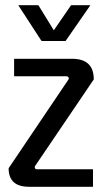

<svg xmlns="http://www.w3.org/2000/svg" viewBox="-20 -715 401 735"><path d="M139 -558 50 -695H127L186 -599L252 -695H326L231 -558ZM336 -67V0H91Q13 0 13 -71L241 -409Q245 -414 242.5 -418.5Q240 -423 234 -423H34V-490H256Q339 -490 339 -411L116 -82Q112 -77 113.5 -72Q115 -67 122 -67Z"/></svg>

Font: Gemunu Libre Medium
Style: Regular
Weight: 500
Designer: Puspanada Ekanayake, Sola Matas, Pathum Egodawatta, Kosala Senevirathne
Foundry: mooniak
Version: Version 1.100